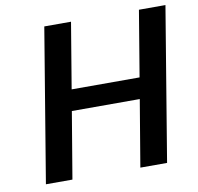

<svg xmlns="http://www.w3.org/2000/svg" viewBox="-78 -781 889 863"><g transform="rotate(-10 366.0 -350.0)"><path d="M732 -700 616 0H494L545 -304H235L184 0H63L179 -700H301L251 -400H561L611 -700Z"/></g></svg>

Font: Be Vietnam SemiBold
Style: Italic
Weight: 600
Italic angle: -9.556°
Designer: Gabriel Lam
Foundry: TypeRant
Version: Version 3.000